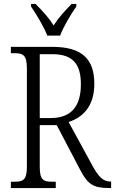

<svg xmlns="http://www.w3.org/2000/svg" viewBox="-20 -951 582 971"><path d="M219 -771H284C301 -816 339 -880 366 -918V-931H342C307 -895 277 -863 251 -822C226 -863 195 -895 160 -931H137V-918C163 -880 202 -816 219 -771ZM35 0H262V-32H243C199 -32 181 -41 181 -108V-318H267L386 -91C424 -18 453 0 533 0H542V-33H537C501 -33 477 -59 447 -114L327 -334C394 -356 457 -408 457 -527C457 -654 393 -714 245 -714H35V-682H54C97 -682 116 -672 116 -605V-108C116 -41 97 -32 54 -32H35ZM236 -354H181V-677H245C351 -677 389 -624 389 -525C389 -414 341 -354 236 -354Z"/></svg>

Font: Noto Serif Myanmar Condensed Light
Style: Regular
Weight: 300
Width: 3
Designer: Ben Mitchell and the Monotype Design Team
Foundry: Monotype Imaging Inc.
Version: Version 2.106